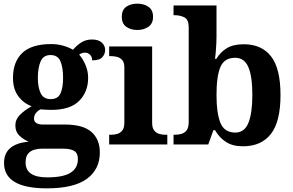

<svg xmlns="http://www.w3.org/2000/svg" viewBox="-20 -790 1601 1050"><path d="M236 240Q2 240 2 101Q2 48 37 19Q72 -10 137 -15Q110 -26 87 -47.5Q64 -69 64 -104Q64 -137 89 -162Q114 -187 153 -209Q109 -225 80 -264Q51 -303 51 -364Q51 -452 102 -500.5Q153 -549 260 -549Q295 -549 326 -540Q357 -531 379 -518Q405 -547 429 -560.5Q453 -574 483 -574Q519 -574 537 -557Q555 -540 555 -517Q555 -495 540 -477.5Q525 -460 484 -460Q484 -480 472 -491Q460 -502 446 -502Q426 -502 413 -491Q433 -469 447.5 -435Q462 -401 462 -364Q462 -288 413 -238.5Q364 -189 260 -189Q249 -189 230 -190Q211 -191 202 -192Q188 -186 177 -172.5Q166 -159 166 -141Q166 -125 179 -117Q192 -109 213 -109H334Q434 -109 480 -68.5Q526 -28 526 44Q526 136 455 188Q384 240 236 240ZM257 -248Q297 -248 311 -279.5Q325 -311 325 -365Q325 -421 310.5 -455Q296 -489 256 -489Q217 -489 202 -454Q187 -419 187 -364Q187 -312 202.5 -280Q218 -248 257 -248ZM238 180Q326 180 366 154.5Q406 129 406 80Q406 48 386 35.5Q366 23 325 23H209Q189 23 168.5 28.5Q148 34 134 50Q120 66 120 99Q120 180 238 180Z M731 -626Q695 -626 670.5 -643.5Q646 -661 646 -698Q646 -736 670.5 -753Q695 -770 731 -770Q766 -770 791.5 -753Q817 -736 817 -698Q817 -661 791.5 -643.5Q766 -626 731 -626ZM577 0V-53H589Q604 -53 620.5 -57.5Q637 -62 648.5 -76Q660 -90 660 -118V-422Q660 -449 648 -462Q636 -475 619.5 -479Q603 -483 589 -483H577V-536H812V-118Q812 -90 823.5 -76Q835 -62 852 -57.5Q869 -53 883 -53H895V0Z M1309 10Q1251 10 1214.5 -14.5Q1178 -39 1156 -78H1147L1119 0H929V-53H936Q955 -53 972.5 -58Q990 -63 1001 -78Q1012 -93 1012 -123V-640Q1012 -683 988.5 -695Q965 -707 933 -707H929V-760H1164V-589Q1164 -574 1163 -551.5Q1162 -529 1160 -506Q1158 -483 1156 -468H1163Q1185 -505 1220.5 -526.5Q1256 -548 1313 -548Q1411 -548 1462.5 -481.5Q1514 -415 1514 -270Q1514 -125 1461.5 -57.5Q1409 10 1309 10ZM1267 -65Q1317 -65 1338.5 -118Q1360 -171 1360 -271Q1360 -373 1338 -423.5Q1316 -474 1266 -474Q1207 -474 1185.5 -424Q1164 -374 1164 -270Q1164 -171 1185.5 -118Q1207 -65 1267 -65Z"/></svg>

Font: Noto Serif Tamil
Style: Bold Italic
Weight: 700
Italic angle: -12°
Designer: Indian Type Foundry, Tom Grace, and the Monotype Design Team
Foundry: Monotype Imaging Inc.
Version: Version 2.003; ttfautohint (v1.8.4.7-5d5b)